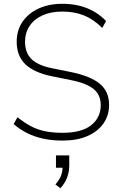

<svg xmlns="http://www.w3.org/2000/svg" viewBox="-20 -733 640 1012"><path d="M310 8Q255 8 208.5 -2Q162 -12 123 -31.5Q84 -51 52 -79L72 -115Q107 -87 141.5 -68.5Q176 -50 217 -41.5Q258 -33 310 -33Q410 -33 460.5 -73Q511 -113 511 -179Q511 -215 495 -240Q479 -265 444 -282.5Q409 -300 353 -311L254 -331Q160 -350 114 -394Q68 -438 68 -513Q68 -573 98.5 -618Q129 -663 183.5 -688Q238 -713 308 -713Q356 -713 397.5 -703Q439 -693 475 -672.5Q511 -652 539 -622L519 -586Q472 -632 422 -652Q372 -672 308 -672Q249 -672 205 -652.5Q161 -633 136.5 -597Q112 -561 112 -513Q112 -455 146 -421.5Q180 -388 256 -373L355 -353Q457 -332 506 -291.5Q555 -251 555 -180Q555 -125 525.5 -82.5Q496 -40 441 -16Q386 8 310 8ZM298 259 272 239Q295 213 302.5 191Q310 169 310 144L325 151H275V86H345V140Q345 174 333 204.5Q321 235 298 259Z"/></svg>

Font: Nunito Sans 12pt ExtraLight
Style: Regular
Weight: 200
Version: Version 3.101;gftools[0.9.27]